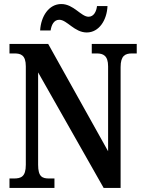

<svg xmlns="http://www.w3.org/2000/svg" viewBox="-20 -932 715 952"><path d="M410 -771C471 -771 510 -832 513 -902H461C458 -875 445 -849 419 -849C382 -849 345 -912 284 -912C222 -912 183 -851 179 -781H231C235 -808 247 -834 274 -834C312 -834 349 -771 410 -771ZM27 0H250V-47H224C190 -47 169 -55 169 -115V-573L494 0H578V-599C578 -656 601 -667 634 -667H658V-714H435V-667H460C491 -667 516 -657 516 -603V-182L219 -714H27V-667H52C83 -667 108 -659 108 -603V-115C108 -55 84 -47 48 -47H27Z"/></svg>

Font: Noto Serif Tamil Condensed SemiBold
Style: Regular
Weight: 600
Width: 3
Designer: Indian Type Foundry, Tom Grace, and the Monotype Design Team
Foundry: Monotype Imaging Inc.
Version: Version 2.004